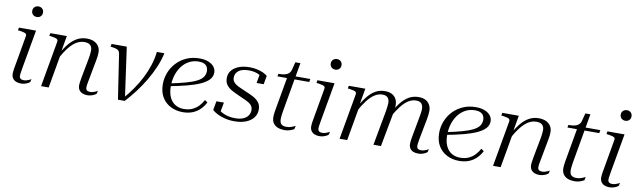

<svg xmlns="http://www.w3.org/2000/svg" viewBox="-43 -1291 6123 1842"><g transform="rotate(10 3018.5 -369.5)"><path d="M86 -71Q86 -82 87.5 -95Q89 -108 91.5 -124Q94 -140 98 -160L148 -446Q151 -460 144.5 -467.5Q138 -475 123.5 -479Q109 -483 85 -487L64 -489L68 -516H235L168 -138Q166 -124 163.5 -110Q161 -96 159.5 -85Q158 -74 158 -65Q158 -46 168.5 -36.5Q179 -27 200 -27Q215 -27 229 -31Q243 -35 254.5 -40.5Q266 -46 273 -50L266 -21Q259 -14 245 -7Q231 0 214 4.5Q197 9 179 9Q152 9 131 0Q110 -9 98 -27Q86 -45 86 -71ZM166 -697Q166 -721 181.5 -735Q197 -749 219 -749Q241 -749 256 -735Q271 -721 271 -697Q271 -674 256 -660Q241 -646 219 -646Q197 -646 181.5 -660Q166 -674 166 -697Z M375 0H449L510 -347L507 -356L535 -516H374L369 -489L390 -487Q414 -483 429 -479Q444 -475 450 -467.5Q456 -460 454 -447ZM816 -138 853 -336Q857 -356 859.5 -375.5Q862 -395 862 -414Q862 -464 827 -495Q792 -526 730 -526Q677 -526 633 -501.5Q589 -477 551 -428.5Q513 -380 476 -310L490 -288Q527 -355 562.5 -400Q598 -445 635 -467Q672 -489 712 -489Q751 -489 769.5 -471Q788 -453 788 -421Q788 -402 785.5 -381.5Q783 -361 779 -339L745 -160Q742 -140 739 -124Q736 -108 734.5 -95Q733 -82 733 -72Q733 -45 745 -27Q757 -9 778 0Q799 9 825 9Q844 9 861 4.5Q878 0 892 -7Q906 -14 913 -21L920 -50Q913 -46 901.5 -40.5Q890 -35 876 -31Q862 -27 847 -27Q826 -27 815.5 -36Q805 -45 805 -65Q805 -74 806.5 -85Q808 -96 810.5 -110Q813 -124 816 -138Z M1119 -516H971L966 -489L982 -487Q1009 -483 1024.5 -477.5Q1040 -472 1047.5 -462.5Q1055 -453 1058 -435L1124 0H1190Q1239 -53 1285.5 -114Q1332 -175 1371.5 -241.5Q1411 -308 1440.5 -377Q1470 -446 1485 -514V-516H1412Q1405 -451 1384 -385.5Q1363 -320 1331 -257Q1299 -194 1257.5 -134.5Q1216 -75 1168 -21L1189 -16Z M1756 10Q1690 10 1637 -17Q1584 -44 1553 -95.5Q1522 -147 1522 -222Q1522 -282 1544 -337Q1566 -392 1606.5 -434.5Q1647 -477 1703 -501.5Q1759 -526 1827 -526Q1878 -526 1914 -511.5Q1950 -497 1969.5 -472Q1989 -447 1989 -416Q1989 -377 1962 -347.5Q1935 -318 1883 -294Q1831 -270 1753.5 -250Q1676 -230 1575 -211L1580 -239Q1673 -258 1737.5 -276Q1802 -294 1841.5 -314Q1881 -334 1899 -359.5Q1917 -385 1917 -419Q1917 -441 1907 -458.5Q1897 -476 1876.5 -485.5Q1856 -495 1825 -495Q1775 -495 1733.5 -473.5Q1692 -452 1662.5 -413.5Q1633 -375 1617 -324.5Q1601 -274 1601 -215Q1601 -153 1620.5 -110Q1640 -67 1676 -44.5Q1712 -22 1761 -22Q1809 -22 1844 -38.5Q1879 -55 1904.5 -82Q1930 -109 1947 -142L1974 -123Q1951 -79 1919 -49.5Q1887 -20 1846.5 -5Q1806 10 1756 10Z M2258 10Q2208 10 2164.5 -1Q2121 -12 2089 -29Q2057 -46 2041 -62L2057 -149H2130L2110 -42Q2104 -47 2100 -53.5Q2096 -60 2094.5 -66.5Q2093 -73 2093 -79Q2111 -61 2136 -48Q2161 -35 2193 -27.5Q2225 -20 2261 -20Q2308 -20 2339.5 -33.5Q2371 -47 2387 -70.5Q2403 -94 2403 -125Q2403 -146 2393.5 -161.5Q2384 -177 2365.5 -189Q2347 -201 2322 -212.5Q2297 -224 2267 -237Q2223 -256 2188.5 -275Q2154 -294 2135 -320.5Q2116 -347 2116 -387Q2116 -430 2141.5 -461Q2167 -492 2211.5 -509Q2256 -526 2315 -526Q2355 -526 2390 -518Q2425 -510 2451 -497.5Q2477 -485 2490 -472L2475 -389H2406L2423 -486Q2433 -480 2440 -473Q2447 -466 2451 -457Q2455 -448 2454 -439Q2440 -458 2418.5 -470.5Q2397 -483 2370.5 -489Q2344 -495 2313 -495Q2247 -495 2214 -469.5Q2181 -444 2181 -403Q2181 -375 2197.5 -356.5Q2214 -338 2243.5 -323.5Q2273 -309 2312 -293Q2359 -274 2394.5 -255Q2430 -236 2450.5 -209Q2471 -182 2471 -141Q2471 -95 2444.5 -61Q2418 -27 2370.5 -8.5Q2323 10 2258 10Z M2747 10Q2712 10 2683.5 -0.5Q2655 -11 2638 -34.5Q2621 -58 2621 -96Q2621 -107 2622 -119Q2623 -131 2625 -143.5Q2627 -156 2629 -169L2688 -503L2711 -516H2907L2902 -486H2592L2597 -512H2604Q2636 -512 2659 -517.5Q2682 -523 2697.5 -537Q2713 -551 2719 -576L2738 -649H2787L2702 -164Q2700 -149 2698 -135.5Q2696 -122 2695 -111Q2694 -100 2694 -89Q2694 -53 2711 -38.5Q2728 -24 2759 -24Q2777 -24 2793.5 -28Q2810 -32 2823.5 -38Q2837 -44 2847 -49L2840 -16Q2825 -7 2801.5 1.5Q2778 10 2747 10Z M2994 -71Q2994 -82 2995.5 -95Q2997 -108 2999.5 -124Q3002 -140 3006 -160L3056 -446Q3059 -460 3052.5 -467.5Q3046 -475 3031.5 -479Q3017 -483 2993 -487L2972 -489L2976 -516H3143L3076 -138Q3074 -124 3071.5 -110Q3069 -96 3067.5 -85Q3066 -74 3066 -65Q3066 -46 3076.5 -36.5Q3087 -27 3108 -27Q3123 -27 3137 -31Q3151 -35 3162.5 -40.5Q3174 -46 3181 -50L3174 -21Q3167 -14 3153 -7Q3139 0 3122 4.5Q3105 9 3087 9Q3060 9 3039 0Q3018 -9 3006 -27Q2994 -45 2994 -71ZM3074 -697Q3074 -721 3089.5 -735Q3105 -749 3127 -749Q3149 -749 3164 -735Q3179 -721 3179 -697Q3179 -674 3164 -660Q3149 -646 3127 -646Q3105 -646 3089.5 -660Q3074 -674 3074 -697Z M3283 0H3357L3418 -347L3415 -356L3443 -516H3282L3277 -489L3298 -487Q3322 -483 3337 -479Q3352 -475 3358 -467.5Q3364 -460 3362 -447ZM4039 -138 4077 -336Q4080 -356 4082.5 -375.5Q4085 -395 4085 -412Q4085 -445 4071 -471Q4057 -497 4029.5 -511.5Q4002 -526 3962 -526Q3909 -526 3866 -501Q3823 -476 3786 -428Q3749 -380 3712 -310L3726 -288Q3763 -354 3797.5 -398.5Q3832 -443 3868 -466Q3904 -489 3944 -489Q3980 -489 3996 -470Q4012 -451 4012 -419Q4012 -401 4009 -381Q4006 -361 4002 -339L3969 -160Q3965 -140 3962.5 -124Q3960 -108 3958.5 -95Q3957 -82 3957 -71Q3957 -44 3968.5 -26Q3980 -8 4001 0.5Q4022 9 4049 9Q4068 9 4085 4.5Q4102 0 4115.5 -7Q4129 -14 4137 -21L4144 -50Q4137 -46 4125.5 -40.5Q4114 -35 4100 -31Q4086 -27 4071 -27Q4050 -27 4039.5 -36Q4029 -45 4029 -65Q4029 -73 4030.5 -84.5Q4032 -96 4034.5 -110Q4037 -124 4039 -138ZM3613 0H3686L3749 -337Q3751 -346 3752.5 -356Q3754 -366 3755 -375.5Q3756 -385 3756.5 -394Q3757 -403 3757 -412Q3757 -445 3743 -471Q3729 -497 3701.5 -511.5Q3674 -526 3634 -526Q3581 -526 3538.5 -501Q3496 -476 3459 -428Q3422 -380 3385 -310L3399 -288Q3435 -354 3469.5 -398.5Q3504 -443 3540 -466Q3576 -489 3616 -489Q3652 -489 3668 -470Q3684 -451 3684 -419Q3684 -401 3681 -381Q3678 -361 3675 -339Z M4448 10Q4382 10 4329 -17Q4276 -44 4245 -95.5Q4214 -147 4214 -222Q4214 -282 4236 -337Q4258 -392 4298.5 -434.5Q4339 -477 4395 -501.5Q4451 -526 4519 -526Q4570 -526 4606 -511.5Q4642 -497 4661.5 -472Q4681 -447 4681 -416Q4681 -377 4654 -347.5Q4627 -318 4575 -294Q4523 -270 4445.5 -250Q4368 -230 4267 -211L4272 -239Q4365 -258 4429.5 -276Q4494 -294 4533.5 -314Q4573 -334 4591 -359.5Q4609 -385 4609 -419Q4609 -441 4599 -458.5Q4589 -476 4568.5 -485.5Q4548 -495 4517 -495Q4467 -495 4425.5 -473.5Q4384 -452 4354.5 -413.5Q4325 -375 4309 -324.5Q4293 -274 4293 -215Q4293 -153 4312.5 -110Q4332 -67 4368 -44.5Q4404 -22 4453 -22Q4501 -22 4536 -38.5Q4571 -55 4596.5 -82Q4622 -109 4639 -142L4666 -123Q4643 -79 4611 -49.5Q4579 -20 4538.5 -5Q4498 10 4448 10Z M4778 0H4852L4913 -347L4910 -356L4938 -516H4777L4772 -489L4793 -487Q4817 -483 4832 -479Q4847 -475 4853 -467.5Q4859 -460 4857 -447ZM5219 -138 5256 -336Q5260 -356 5262.5 -375.5Q5265 -395 5265 -414Q5265 -464 5230 -495Q5195 -526 5133 -526Q5080 -526 5036 -501.5Q4992 -477 4954 -428.5Q4916 -380 4879 -310L4893 -288Q4930 -355 4965.5 -400Q5001 -445 5038 -467Q5075 -489 5115 -489Q5154 -489 5172.5 -471Q5191 -453 5191 -421Q5191 -402 5188.5 -381.5Q5186 -361 5182 -339L5148 -160Q5145 -140 5142 -124Q5139 -108 5137.5 -95Q5136 -82 5136 -72Q5136 -45 5148 -27Q5160 -9 5181 0Q5202 9 5228 9Q5247 9 5264 4.5Q5281 0 5295 -7Q5309 -14 5316 -21L5323 -50Q5316 -46 5304.5 -40.5Q5293 -35 5279 -31Q5265 -27 5250 -27Q5229 -27 5218.5 -36Q5208 -45 5208 -65Q5208 -74 5209.5 -85Q5211 -96 5213.5 -110Q5216 -124 5219 -138Z M5572 10Q5537 10 5508.5 -0.5Q5480 -11 5463 -34.5Q5446 -58 5446 -96Q5446 -107 5447 -119Q5448 -131 5450 -143.5Q5452 -156 5454 -169L5513 -503L5536 -516H5732L5727 -486H5417L5422 -512H5429Q5461 -512 5484 -517.5Q5507 -523 5522.5 -537Q5538 -551 5544 -576L5563 -649H5612L5527 -164Q5525 -149 5523 -135.5Q5521 -122 5520 -111Q5519 -100 5519 -89Q5519 -53 5536 -38.5Q5553 -24 5584 -24Q5602 -24 5618.5 -28Q5635 -32 5648.5 -38Q5662 -44 5672 -49L5665 -16Q5650 -7 5626.5 1.5Q5603 10 5572 10Z M5819 -71Q5819 -82 5820.5 -95Q5822 -108 5824.5 -124Q5827 -140 5831 -160L5881 -446Q5884 -460 5877.5 -467.5Q5871 -475 5856.5 -479Q5842 -483 5818 -487L5797 -489L5801 -516H5968L5901 -138Q5899 -124 5896.5 -110Q5894 -96 5892.5 -85Q5891 -74 5891 -65Q5891 -46 5901.5 -36.5Q5912 -27 5933 -27Q5948 -27 5962 -31Q5976 -35 5987.5 -40.5Q5999 -46 6006 -50L5999 -21Q5992 -14 5978 -7Q5964 0 5947 4.5Q5930 9 5912 9Q5885 9 5864 0Q5843 -9 5831 -27Q5819 -45 5819 -71ZM5899 -697Q5899 -721 5914.5 -735Q5930 -749 5952 -749Q5974 -749 5989 -735Q6004 -721 6004 -697Q6004 -674 5989 -660Q5974 -646 5952 -646Q5930 -646 5914.5 -660Q5899 -674 5899 -697Z"/></g></svg>

Font: Roboto Serif 120pt Expanded Light
Style: Italic
Weight: 300
Width: 7
Italic angle: -10°
Designer: Greg Gazdowicz
Foundry: Commercial Type
Version: Version 1.008